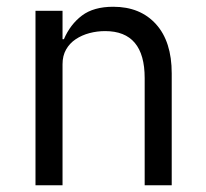

<svg xmlns="http://www.w3.org/2000/svg" viewBox="-20 -548 608 568"><path d="M85 0V-516H165V-432H169Q188 -476 222.5 -502Q257 -528 315 -528Q395 -528 441.5 -476.5Q488 -425 488 -331V0H408V-317Q408 -456 291 -456Q267 -456 244.5 -450Q222 -444 204 -432Q186 -420 175.5 -401.5Q165 -383 165 -358V0Z"/></svg>

Font: IBM Plex Thai
Style: Regular
Weight: 400
Designer: Mike Abbink, Paul van der Laan, Pieter van Rosmalen, Ben Mitchell, Mark Frömberg
Foundry: Bold Monday
Version: Version 1.0